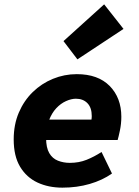

<svg xmlns="http://www.w3.org/2000/svg" viewBox="-20 -851 640 883"><path d="M267 12Q203 12 152.5 -11.5Q102 -35 72.5 -84Q43 -133 43 -210Q43 -278 66.5 -333Q90 -388 130.5 -427.5Q171 -467 223.5 -488.5Q276 -510 333 -510Q431 -510 484.5 -455.5Q538 -401 538 -314Q538 -282 531.5 -251Q525 -220 521 -207H154L170 -301H437L396 -279Q398 -288 400 -297.5Q402 -307 402 -317Q402 -356 382 -376.5Q362 -397 329 -397Q308 -397 283.5 -386Q259 -375 238.5 -353Q218 -331 205 -297Q192 -263 192 -216Q192 -172 206.5 -147Q221 -122 246.5 -112Q272 -102 301 -102Q343 -102 378 -116Q413 -130 447 -152L495 -53Q451 -22 392.5 -5Q334 12 267 12ZM336 -578 272 -662 459 -831 548 -718Z"/></svg>

Font: Source Code Pro ExtraLight ExtraBold
Style: Italic
Weight: 800
Italic angle: -11°
Monospace: yes
Version: Version 1.016;hotconv 1.0.116;makeotfexe 2.5.65601